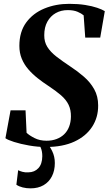

<svg xmlns="http://www.w3.org/2000/svg" viewBox="-20 -774 580 1026"><path d="M225.5 11.5Q181 11.5 135.2 3.5Q89.5 -4.5 55 -15.5Q20.5 -26.5 9 -35.5L36.5 -184.5H116.5L122 -64.5Q136.5 -50.5 164.5 -36.2Q192.5 -22 228.5 -22Q258 -22 282 -31Q306 -40 323 -56.5Q340 -73 349.2 -96.8Q358.5 -120.5 359 -151Q359.5 -187 346.5 -214Q333.5 -241 306.5 -264.5Q279.5 -288 238.5 -315Q208.5 -334.5 180.8 -356.5Q153 -378.5 131 -404Q109 -429.5 96.2 -460.5Q83.5 -491.5 83.5 -529Q83.5 -604 120 -653.8Q156.5 -703.5 217.2 -728.5Q278 -753.5 350 -753.5Q397.5 -753.5 435 -747.5Q472.5 -741.5 499 -732.5Q525.5 -723.5 540 -714.5L515.5 -573H435.5L427 -692Q415.5 -702 394.5 -711Q373.5 -720 342 -720Q306 -720 277.8 -704Q249.5 -688 233 -658Q216.5 -628 216.5 -586Q216 -550.5 232.8 -523.5Q249.5 -496.5 281 -472Q312.5 -447.5 355.5 -419Q394.5 -393.5 428.5 -364Q462.5 -334.5 483.5 -297Q504.5 -259.5 504.5 -210.5Q505 -146.5 472.2 -96.2Q439.5 -46 377.2 -17.2Q315 11.5 225.5 11.5ZM207 -15.5 227.5 -13.5Q245 5 259 33.8Q273 62.5 273 97Q273 137.5 257.5 168Q242 198.5 213 215.5Q184 232.5 143 232.5Q121 232.5 101 227.5Q81 222.5 67.5 213L77 135.5Q86.5 140.5 100 144.2Q113.5 148 131.5 147Q165 146.5 185.2 124.5Q205.5 102.5 206 61Q206 34.5 198 15.8Q190 -3 183 -13.5Z"/></svg>

Font: Merriweather 120pt
Style: Bold Italic
Weight: 700
Italic angle: -7.8°
Version: Version 2.101